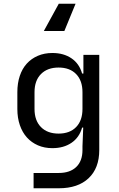

<svg xmlns="http://www.w3.org/2000/svg" viewBox="-20 -844 640 1029"><path d="M73 -350Q73 -398 86 -437Q99 -476 123.5 -503Q148 -530 183 -545Q218 -560 261 -560Q321 -560 363 -531.5Q405 -503 420 -450H427V-550H512V-40Q512 57 455 111Q398 165 295 165H160V83H295Q355 83 388.5 51Q422 19 422 -40V-60L426 -160H420Q405 -107 363 -78.5Q321 -50 261 -50Q218 -50 183.5 -65Q149 -80 124.5 -107Q100 -134 86.5 -173Q73 -212 73 -260ZM165 -260Q165 -198 199.5 -163Q234 -128 294 -128Q354 -128 388 -163Q422 -198 422 -260V-350Q422 -412 388 -447Q354 -482 294 -482Q234 -482 199.5 -447Q165 -412 165 -350ZM215 -678 295 -824H385L325 -678Z"/></svg>

Font: JetBrainsMono NF
Style: Regular
Weight: 400
Monospace: yes
Designer: Philipp Nurullin, Konstantin Bulenkov
Foundry: JetBrains
Version: Version 1.0.2; ttfautohint (v1.8.3)